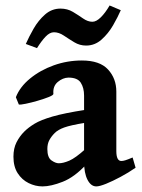

<svg xmlns="http://www.w3.org/2000/svg" viewBox="-20 -663 514 697"><path d="M472.2 -54.2Q446.3 -36.1 417.5 -20.8Q388.7 -5.4 365 4.2Q341.3 13.7 329.6 13.7Q310.1 13.7 297.6 -10.5Q285.2 -34.7 285.2 -75.7V-315.9Q285.2 -344.2 273.2 -362.8Q261.2 -381.3 228.5 -381.3Q208 -380.9 189.7 -365.5Q171.4 -350.1 173.8 -322.3Q174.3 -317.9 157.5 -311Q140.6 -304.2 117.2 -297.4Q93.8 -290.5 73.7 -286.4Q53.7 -282.2 48.3 -283.7L37.6 -310.1Q52.2 -347.7 89.1 -377.9Q126 -408.2 175 -425.8Q224.1 -443.4 277.3 -443.4Q342.3 -443.4 372.3 -410.6Q402.3 -377.9 402.3 -330.6V-114.7Q402.3 -78.6 420.4 -78.6Q426.8 -78.6 434.8 -81.1Q442.9 -83.5 461.4 -91.3ZM289.6 -217.3Q235.8 -208.5 213.1 -200.2Q190.4 -191.9 178.7 -180.2Q166.5 -168 159.2 -154.5Q151.9 -141.1 151.9 -122.1Q151.9 -91.3 166.7 -80.8Q181.6 -70.3 193.4 -70.3Q209.5 -70.3 231.7 -79.8Q253.9 -89.4 289.6 -121.6L293.5 -66.4Q250.5 -20 207.8 -3.2Q165 13.7 134.3 13.7Q108.4 13.7 84 1.7Q59.6 -10.3 44.2 -34.2Q28.8 -58.1 28.8 -94.2Q28.8 -124.5 40 -146.5Q51.3 -168.5 67.9 -185.1Q83 -200.2 105.5 -213.9Q127.9 -227.5 170.7 -240Q213.4 -252.4 289.6 -264.2ZM418.5 -626Q407.7 -601.1 390.4 -571Q373 -541 348.6 -519.3Q324.2 -497.6 292.5 -497.6Q269.5 -497.6 249.8 -509.5Q230 -521.5 211.9 -533.7Q193.8 -545.9 175.8 -545.9Q160.6 -545.9 145.5 -530Q130.4 -514.2 114.3 -488.3L73.7 -503.4Q84.5 -528.3 101.8 -558.6Q119.1 -588.9 143.6 -610.4Q168 -631.8 199.7 -631.8Q224.6 -631.8 244.6 -619.9Q264.6 -607.9 281.7 -595.9Q298.8 -584 315.4 -584Q329.6 -584 345.9 -600.1Q362.3 -616.2 377.9 -643.1Z"/></svg>

Font: Namdhinggo
Style: Bold
Weight: 700
Designer: Victor Gaultney
Foundry: SIL International
Version: Version 3.001